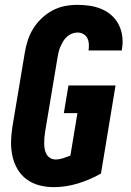

<svg xmlns="http://www.w3.org/2000/svg" viewBox="-20 -763 540 791"><path d="M202 8Q171 8 142 0.5Q113 -7 90 -24Q67 -41 52.5 -65.5Q38 -90 31.5 -119Q25 -148 25.5 -178.5Q26 -209 31 -240L82 -545Q86 -570 94 -595.5Q102 -621 116.5 -644.5Q131 -668 151.5 -687.5Q172 -707 196.5 -720Q221 -733 247 -738Q273 -743 299 -743Q326 -743 351.5 -739Q377 -735 400 -725Q423 -715 441 -698.5Q459 -682 470 -659.5Q481 -637 484 -611Q487 -585 482 -559Q482 -558 482 -557Q482 -556 482 -555H345Q345 -556 345 -556Q345 -556 345 -557Q347 -570 346 -583Q345 -596 339.5 -606.5Q334 -617 323 -623Q312 -629 299 -629Q288 -629 276.5 -624.5Q265 -620 255.5 -611.5Q246 -603 240 -592.5Q234 -582 229 -571Q224 -560 221.5 -548.5Q219 -537 217 -526L166 -221Q164 -209 163 -197Q162 -185 162 -173Q162 -161 164 -149.5Q166 -138 171.5 -128Q177 -118 187 -112Q197 -106 209 -106Q224 -106 239.5 -111Q255 -116 270 -122L299 -297H243L262 -411H456L396 -48Q350 -22 300.5 -7Q251 8 202 8Z"/></svg>

Font: Iosevka SS04 Heavy
Style: Italic
Weight: 900
Italic angle: -9°
Monospace: yes
Designer: Belleve Invis
Foundry: Belleve Invis
Version: Version 19.0.0; ttfautohint (v1.8.4)